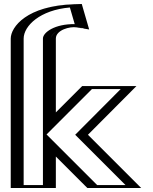

<svg xmlns="http://www.w3.org/2000/svg" viewBox="-20 -946 768 966"><path d="M645 -513 401 -268 669 0H441L236 -205V0H59V-752C59.4 -822.9 154 -922 367 -925L403 -801C326 -828 236 -786 236 -752V-334L415 -513ZM608.9 -498 379.8 -268 632.8 -15H447.2L221 -241.2V-15H74L74 -751.9C74.3 -809 155.4 -903.5 355.8 -909.7L381.3 -822C313 -833.4 221 -802.8 221 -752V-297.8L421.2 -498ZM608.9 -498H421.2L221 -297.8V-752C221 -802.8 312.9 -833.5 381.3 -822L355.8 -909.7C155.4 -903.5 74.3 -809 74 -751.9L74 -15H221V-241.2L447.2 -15H632.8L379.8 -268ZM645 -513H415L236 -334V-752C236 -785.5 313.8 -818.1 378.8 -807.3L402.3 -803.3L367 -925.1L355.3 -924.7C152 -918.4 59.4 -822.2 59 -751.9L59 0H236V-205L441 0H669L401 -268ZM196 -752V-15H99V-752C99.4 -816.1 182 -895.9 331.6 -908.3L355.9 -824.6C256.3 -826.2 196 -783.1 196 -752ZM214.2 -269.5 442.7 -498H587.4L358.3 -268L611.3 -15H468.7ZM666.5 -513H393.5L261 -380.5V-752C261 -795.1 331.9 -813.9 365 -808.3L428.6 -797.7L391.4 -925.9L352.5 -924.7C115.3 -917.3 34.3 -810.6 34 -751.9V0H261V-158.5L419.5 0H690.5L422.5 -268Z"/></svg>

Font: Hussar Outliner
Style: Regular
Weight: 700
Foundry: Cannot Into Space Fonts
Version: Version 0.92